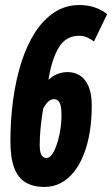

<svg xmlns="http://www.w3.org/2000/svg" viewBox="-20 -730 444 760"><path d="M155.4 10Q111.8 10 81.7 -7.8Q51.6 -25.6 36.4 -65.2Q21.2 -104.8 21.2 -171.2Q21.2 -255 31.9 -334.4Q42.6 -413.8 64.1 -481.8Q85.6 -549.8 118.3 -600.9Q151 -652 195 -681Q239 -710 294.6 -710Q332 -710 361.3 -698.4Q390.6 -686.8 404 -673.6L351.8 -565.8Q339.6 -575 325.6 -581.7Q311.6 -588.4 294.2 -588.4Q245.6 -588.4 218.6 -550.7Q191.6 -513 177 -442Q159.2 -352.6 148.2 -282.9Q137.2 -213.2 137.2 -153.2Q137.2 -137.2 140.2 -126.3Q143.2 -115.4 149.2 -110Q155.2 -104.6 163.4 -104.6Q180 -104.6 193.4 -130.8Q206.8 -157 215.1 -196.4Q223.4 -235.8 223.4 -274.6Q223.4 -297 220.4 -310.5Q217.4 -324 210.7 -330.7Q204 -337.4 193.4 -337.4Q182.8 -337.4 173.1 -329.6Q163.4 -321.8 154.7 -307.1Q146 -292.4 137.8 -272L149.8 -390.6Q165.2 -409.8 180.5 -421.5Q195.8 -433.2 212.4 -438.9Q229 -444.6 249 -444.6Q274.6 -444.6 296 -431.3Q317.4 -418 330.3 -388.8Q343.2 -359.6 343.2 -311.2Q343.2 -255.2 335.1 -206.4Q327 -157.6 311.2 -117.9Q295.4 -78.2 272.6 -49.5Q249.8 -20.8 220.4 -5.4Q191 10 155.4 10Z"/></svg>

Font: Georama
Style: Italic
Weight: 400
Width: 2
Italic angle: -9°
Designer: Jean-Baptiste Levee
Foundry: Production Type
Version: Version 1.000